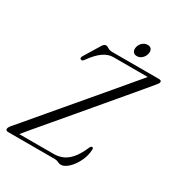

<svg xmlns="http://www.w3.org/2000/svg" viewBox="-200 -967 1028 1107"><g transform="rotate(30 313.5 -413.0)"><path d="M324.5 0H13Q-3 0 -3 -12.5Q-2.5 -19 0.8 -24.5Q4 -30 9 -36.5Q18.5 -47 48.5 -82.5Q78.5 -118 122.2 -169.8Q166 -221.5 217 -281.8Q268 -342 320.2 -403.5Q372.5 -465 419 -520.2Q465.5 -575.5 500.5 -617Q535.5 -658.5 551.5 -677.5H322Q289 -677.5 256.5 -655Q224 -632.5 188 -582.5Q177 -566 166 -572.5Q156.5 -578 166.5 -594.5L228.5 -696Q240 -715.5 251.5 -715.5Q261 -715.5 272.5 -707.8Q284 -700 304.5 -700H613.5Q630 -700 629.5 -688.5Q629.5 -683.5 626 -678Q622.5 -672.5 616.5 -665.5Q606 -652.5 575.2 -615.8Q544.5 -579 500.5 -527Q456.5 -475 405.5 -414.5Q354.5 -354 302.8 -292.8Q251 -231.5 204.8 -177Q158.5 -122.5 124.2 -81.8Q90 -41 74.5 -22H303.5Q332.5 -22 359.8 -32.5Q387 -43 412.8 -71.5Q438.5 -100 462 -154Q468.5 -168.5 475.5 -168Q484.5 -168 484 -155Q482.5 -114 463.8 -75.8Q445 -37.5 419 -13Q393 11.5 369.5 11.5Q358 11.5 348 5.8Q338 0 324.5 0ZM436 -750Q418 -750 410.2 -762.8Q402.5 -775.5 407 -794Q412 -813 426.5 -825.5Q441 -838 459 -838Q477.5 -838 485.2 -825.5Q493 -813 488 -794Q483 -775.5 468.8 -762.8Q454.5 -750 436 -750Z"/></g></svg>

Font: Fraunces 144pt Soft Light
Style: Italic
Weight: 300
Italic angle: -16°
Version: Version 1.000;[b76b70a41]